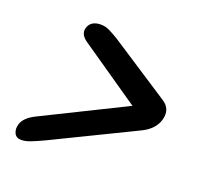

<svg xmlns="http://www.w3.org/2000/svg" viewBox="-94 -693 726 701"><g transform="rotate(20 269.0 -342.0)"><path d="M136.5 -557.5Q145.5 -589.5 185.5 -589.5Q202.5 -589.5 218.5 -581.8Q234.5 -574 256 -561L489 -409Q527.5 -385.5 515.5 -341.5Q504 -298.5 451 -274.5L139.5 -123Q110.5 -109.5 91 -101.8Q71.5 -94 54.5 -94Q35.5 -94 28 -109.2Q20.5 -124.5 26.5 -144.5Q30.5 -158 43.2 -170.5Q56 -183 80 -194.5L394.5 -350L162 -510Q129.5 -531 136.5 -557.5Z"/></g></svg>

Font: Fraunces 9pt S050
Style: Bold Italic
Weight: 700
Italic angle: -16°
Version: Version 1.000; ttfautohint (v1.8.3)